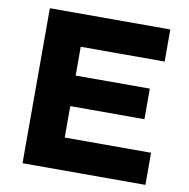

<svg xmlns="http://www.w3.org/2000/svg" viewBox="-79 -777 841 854"><g transform="rotate(10 341.5 -350.0)"><path d="M78 -700H622V-555H243V-425H578V-287H243V-145H633V0H78Z"/></g></svg>

Font: Lexend Exa HM Xlight
Style: Bold
Weight: 700
Designer: Bonnie Shaver-Troup, Thomas Jockin, Octavio Pardo
Foundry: Lexend
Version: Version 1.091